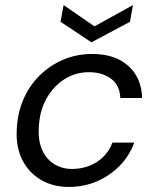

<svg xmlns="http://www.w3.org/2000/svg" viewBox="-20 -726 614 758"><path d="M252 12Q189 12 141.5 -16Q94 -44 68.5 -94Q43 -144 46 -210Q48 -276 71.5 -331.5Q95 -387 136 -427.5Q177 -468 230 -490.5Q283 -513 344 -513Q434 -513 486.5 -466Q539 -419 541 -339H455Q453 -390 418 -415.5Q383 -441 331 -441Q278 -441 234 -413Q190 -385 162.5 -335Q135 -285 133 -218Q131 -180 140.5 -150Q150 -120 168 -100Q186 -80 210.5 -69.5Q235 -59 264 -59Q299 -59 330.5 -70.5Q362 -82 386.5 -105.5Q411 -129 424 -163H510Q491 -111 453 -72Q415 -33 363.5 -10.5Q312 12 252 12ZM505 -706 493 -640 341 -559 219 -640 231 -706 353 -622Z"/></svg>

Font: DM Sans 17pt
Style: Italic
Weight: 400
Italic angle: -10°
Version: Version 4.004;gftools[0.9.30]